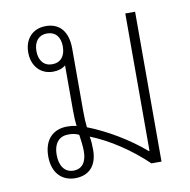

<svg xmlns="http://www.w3.org/2000/svg" viewBox="-68 -622 688 694"><g transform="rotate(-10 276.5 -275.0)"><path d="M235 -85C235 -103 234 -119 231 -134C300 -107 375 -57 434 0H471V-550H435V-46L433 -45C374 -96 297 -142 227 -169C225 -185 224 -206 224 -227V-459C224 -519 196 -555 144 -555C94 -555 65 -520 65 -472C65 -423 95 -388 142 -388C161 -388 176 -393 188 -403V-240C188 -215 189 -195 191 -180C179 -183 169 -184 157 -184C108 -184 71 -154 71 -89C71 -30 104 5 154 5C206 5 235 -28 235 -85ZM143 -415C113 -415 95 -437 95 -472C95 -506 113 -528 143 -528C175 -528 192 -506 192 -472C192 -437 175 -415 143 -415ZM152 -23C122 -23 102 -47 102 -89C102 -134 124 -155 156 -155C172 -155 182 -153 195 -147C197 -130 201 -108 201 -86C201 -47 185 -23 152 -23Z"/></g></svg>

Font: Noto Sans Thai Looped SemiCondensed ExtraLight
Style: Regular
Weight: 200
Width: 4
Designer: Sasikarn Vongin, Ben Mitchell
Foundry: The Fontpad Ltd
Version: Version 1.001